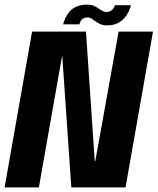

<svg xmlns="http://www.w3.org/2000/svg" viewBox="-46 -812 683 832"><path d="M-26 0H122.5L222.5 -567H224L263 0H498L617 -675H468L367 -114.5H364.5L326.5 -675H93ZM417.5 -702Q444.5 -702 463.2 -711.2Q482 -720.5 493.8 -734.5Q505.5 -748.5 512.2 -763.2Q519 -778 521 -789.5H452Q450.5 -784 446 -776.8Q441.5 -769.5 434 -764.8Q426.5 -760 417 -760Q406.5 -760 397.8 -764.8Q389 -769.5 380 -776Q371 -782.5 359.5 -787.2Q348 -792 332 -792Q305 -792 285.8 -783.5Q266.5 -775 255 -761.2Q243.5 -747.5 237 -733Q230.5 -718.5 227.5 -706.5H298Q299.5 -712.5 303.2 -719.8Q307 -727 314.5 -731.8Q322 -736.5 333.5 -736.5Q343 -736.5 351 -731.2Q359 -726 368.5 -719.2Q378 -712.5 389.5 -707.2Q401 -702 417.5 -702Z"/></svg>

Font: Anybody Condensed
Style: Bold Italic
Weight: 700
Width: 3
Italic angle: -10°
Version: Version 1.113;gftools[0.9.25]